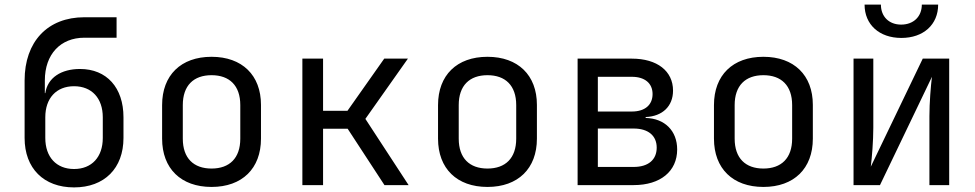

<svg xmlns="http://www.w3.org/2000/svg" viewBox="-20 -805 4240 835"><path d="M328 -505C246 -505 187 -467 177 -400H175V-455C175 -569 243 -641 347 -641H487V-730H347C187 -730 87 -624 87 -455V-205C87 -73 170 10 302 10C434 10 517 -73 517 -205V-295C517 -424 444 -505 328 -505ZM427 -205C427 -122 379 -70 302 -70C225 -70 177 -122 177 -205V-295C177 -378 225 -430 302 -430C379 -430 427 -378 427 -295Z M900 8C1033 8 1115 -72 1115 -202V-349C1115 -478 1033 -558 900 -558C767 -558 685 -478 685 -348V-202C685 -72 767 8 900 8ZM900 -72C822 -72 775 -117 775 -202V-348C775 -433 822 -478 900 -478C978 -478 1025 -433 1025 -348V-202C1025 -117 978 -72 900 -72Z M1385 0V-245H1492L1652 0H1757L1569 -288L1754 -550H1651L1491 -323H1385V-550H1295V0Z M2100 8C2233 8 2315 -72 2315 -202V-349C2315 -478 2233 -558 2100 -558C1967 -558 1885 -478 1885 -348V-202C1885 -72 1967 8 2100 8ZM2100 -72C2022 -72 1975 -117 1975 -202V-348C1975 -433 2022 -478 2100 -478C2178 -478 2225 -433 2225 -348V-202C2225 -117 2178 -72 2100 -72Z M2736 0C2852 0 2925 -60 2925 -155C2925 -236 2871 -290 2788 -292V-296C2861 -299 2907 -343 2907 -411C2907 -496 2838 -550 2728 -550H2492V0ZM2580 -471H2728C2784 -471 2818 -443 2818 -396C2818 -348 2784 -320 2728 -320H2580ZM2580 -246H2736C2799 -246 2836 -215 2836 -163C2836 -110 2799 -79 2736 -79H2580Z M3300 8C3433 8 3515 -72 3515 -202V-349C3515 -478 3433 -558 3300 -558C3167 -558 3085 -478 3085 -348V-202C3085 -72 3167 8 3300 8ZM3300 -72C3222 -72 3175 -117 3175 -202V-348C3175 -433 3222 -478 3300 -478C3378 -478 3425 -433 3425 -348V-202C3425 -117 3378 -72 3300 -72Z M3900 -640C3996 -640 4060 -698 4060 -785H3989C3989 -733 3953 -698 3899 -698C3846 -698 3811 -733 3811 -785H3740C3740 -698 3804 -640 3900 -640ZM3807 0 4033 -471C4028 -432 4022 -358 4022 -300V0H4108V-550H3993L3767 -80C3772 -119 3778 -192 3778 -250V-550H3692V0Z"/></svg>

Font: Tekne LDO
Style: Regular
Weight: 400
Monospace: yes
Designer: Alessio Laiso, Mario Rullo, Paolo Rosset
Foundry: Alessio Laiso
Version: Version 1.000;hotconv 1.0.109;makeotfexe 2.5.65596